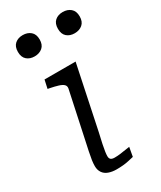

<svg xmlns="http://www.w3.org/2000/svg" viewBox="-196 -839 763 910"><g transform="rotate(-30 185.5 -384.0)"><path d="M92 -655Q118 -655 135 -669.5Q152 -684 152 -713Q152 -742 135 -756.5Q118 -771 92 -771Q66 -771 49.5 -756.5Q33 -742 33 -713Q33 -684 49.5 -669.5Q66 -655 92 -655ZM311 -655Q337 -655 354 -669.5Q371 -684 371 -713Q371 -742 354 -756.5Q337 -771 311 -771Q285 -771 268.5 -756.5Q252 -742 252 -713Q252 -684 268.5 -669.5Q285 -655 311 -655ZM160 3Q136 3 117 -4Q98 -11 88 -26Q78 -41 78 -62Q78 -77 80.5 -94Q83 -111 88.5 -137.5Q94 -164 103 -205L154 -444Q156 -457 147.5 -465Q139 -473 121 -478.5Q103 -484 78 -489L67 -491L77 -537H247L175 -193Q167 -159 162 -135Q157 -111 155 -96.5Q153 -82 153 -73Q153 -61 159.5 -55.5Q166 -50 180 -50Q196 -50 211.5 -52Q227 -54 241 -56.5Q255 -59 265 -60L256 -10Q243 -7 227.5 -3.5Q212 0 195 1.5Q178 3 160 3Z"/></g></svg>

Font: Roboto Serif 20pt Light
Style: Italic
Weight: 300
Italic angle: -10°
Version: Version 1.007